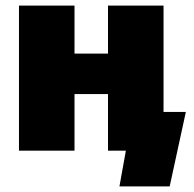

<svg xmlns="http://www.w3.org/2000/svg" viewBox="-20 -540 696 688"><path d="M48 0H247V-203H367V0H431L408 128H588L646 -139H566V-520H367V-348H247V-520H48Z"/></svg>

Font: Fixel Text Black
Style: Regular
Weight: 900
Width: 4
Designer: AlfaBravo + MacPaw
Foundry: Kyrylo Tkachov, Marchela Mozhyna, Serhii Makarenko, Maria Weinstein, Zakhar Kryvoshyya
Version: Version 1.211